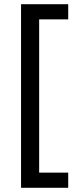

<svg xmlns="http://www.w3.org/2000/svg" viewBox="-20 -734 369 912"><path d="M304 158H80V-714H304V-642H166V86H304Z"/></svg>

Font: Noto Sans Old Turkic
Style: Regular
Weight: 400
Designer: Monotype Design Team
Foundry: Monotype Imaging Inc.
Version: Version 2.003; ttfautohint (v1.8.4.7-5d5b)